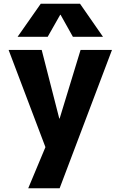

<svg xmlns="http://www.w3.org/2000/svg" viewBox="-20 -787 645 1027"><path d="M302 -708 235 -590H74L198 -767H408L531 -590H370L304 -708ZM297 -153H299L411 -520H579L299 220H131L223 0L26 -520H203Z"/></svg>

Font: Mplus 1p ExtraBold
Style: Regular
Weight: 800
Version: Version 1.061